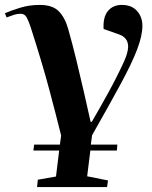

<svg xmlns="http://www.w3.org/2000/svg" viewBox="-50 -546 619 782"><path d="M101 216 104 186 178 173 191 67H86L89 43H194L199 6Q179 -75 150.5 -182Q122 -289 74 -438Q66 -462 58 -476Q50 -490 34 -490Q20 -490 6.5 -485.5Q-7 -481 -23 -475L-30 -492Q-8 -502 30.5 -514Q69 -526 112 -526Q164 -526 189.5 -500Q215 -474 228 -427Q244 -371 260.5 -303.5Q277 -236 292 -170Q307 -104 319 -50H324Q359 -110 393 -172Q427 -234 455 -295Q472 -333 472 -357Q471 -392 437 -405L372 -428Q369 -476 389.5 -501Q410 -526 446 -526Q486 -526 508 -501.5Q530 -477 530 -441Q530 -401 508.5 -344.5Q487 -288 441.5 -204Q396 -120 325 5L320 43H428L426 67H318L305 172L390 189L386 216Z"/></svg>

Font: Literata 72pt
Style: Bold Italic
Weight: 700
Italic angle: -2°
Designer: Latin by Veronika Burian and Jose Scaglione. Greek by Irene Vlachou. Cyrillic by Vera Evstafieva
Foundry: TypeTogether
Version: Version 3.002